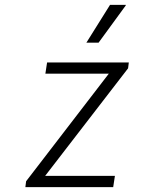

<svg xmlns="http://www.w3.org/2000/svg" viewBox="-20 -767 640 787"><path d="M84 0 87 -24 426 -465H166L173 -511H508L505 -487L165 -46H451L444 0ZM334 -592 431 -747H496L495 -744L384 -592Z"/></svg>

Font: Chivo Mono Medium Thin
Style: Italic
Weight: 250
Italic angle: -8.05°
Monospace: yes
Version: Version 1.008